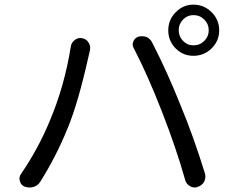

<svg xmlns="http://www.w3.org/2000/svg" viewBox="-20 -830 1048 843"><path d="M829.1 -630.9Q857.4 -630.9 877 -650.4Q896.5 -669.9 896.5 -697.3Q896.5 -724.6 877 -744.1Q857.4 -763.7 829.1 -763.7Q802.7 -763.7 783.7 -744.1Q764.6 -724.6 764.6 -697.3Q764.6 -669.9 783.7 -650.4Q802.7 -630.9 829.1 -630.9ZM829.1 -809.6Q876 -809.6 909.2 -776.4Q942.4 -743.2 942.4 -696.8Q942.4 -650.4 909.2 -617.7Q876 -585 829.1 -585Q783.2 -585 751 -617.7Q718.8 -650.4 718.8 -696.8Q718.8 -743.2 751.5 -776.4Q784.2 -809.6 829.1 -809.6ZM199.2 -300.8Q263.7 -454.1 291 -626Q293.9 -644.5 309.6 -655.3Q320.3 -663.1 333 -663.1Q337.9 -663.1 341.8 -662.1Q360.4 -658.2 369.1 -642.6Q376 -631.8 376 -620.1Q376 -614.3 375 -609.4Q371.1 -591.8 368.2 -580.1Q323.2 -378.9 277.3 -267.6Q226.6 -142.6 156.2 -31.2Q145.5 -14.6 126 -8.8Q118.2 -6.8 109.4 -6.8Q98.6 -6.8 87.9 -10.7Q71.3 -17.6 67.4 -35.2Q65.4 -40 65.4 -45.9Q65.4 -56.6 72.3 -66.4Q147.5 -175.8 199.2 -300.8ZM691.4 -338.9Q627 -503.9 567.4 -618.2Q562.5 -626 562.5 -634.8Q562.5 -640.6 565.4 -647.5Q571.3 -663.1 586.9 -668.9Q594.7 -670.9 603.5 -670.9Q612.3 -670.9 622.1 -668Q638.7 -661.1 647.5 -644.5Q715.8 -511.7 773.4 -366.2Q829.1 -232.4 879.9 -68.4Q881.8 -61.5 881.8 -54.7Q881.8 -43 877 -33.2Q867.2 -15.6 848.6 -9.8Q841.8 -6.8 835 -6.8Q824.2 -6.8 814.5 -12.7Q797.9 -21.5 793 -40Q753.9 -178.7 691.4 -338.9Z"/></svg>

Font: Gen Jyuu Gothic P Regular
Style: Regular
Weight: 400
Designer: [Source Han Sans]
Ryoko NISHIZUKA  (kana & ideographs); Paul D. Hunt (Latin, Greek & Cyrillic); Wenlong ZHANG  (bopomofo
Version: Version 1.002.20150607